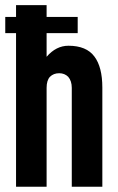

<svg xmlns="http://www.w3.org/2000/svg" viewBox="-20 -710 449 730"><path d="M0 -645.5H41V-690.4H157.2V-645.5H275.4V-584H157.2V-494.1Q193.4 -536.1 240.2 -536.1Q308.6 -536.1 338.9 -495.1Q369.1 -455.1 369.1 -377V0H252.9V-376Q252.9 -402.3 239.3 -418Q225.6 -431.6 205.1 -431.6Q183.6 -431.6 169.9 -418Q157.2 -404.3 157.2 -376V0H41V-584H0Z"/></svg>

Font: Dinish Condensed
Style: Bold
Weight: 700
Width: 3
Designer: Bert Driehuis
Foundry: Playbeing
Version: Version 3.006; git-39231f3c-release